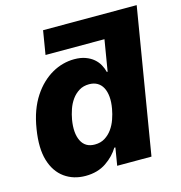

<svg xmlns="http://www.w3.org/2000/svg" viewBox="-108 -825 878 930"><g transform="rotate(-15 330.5 -359.5)"><path d="M36.6 -272.4Q44.4 -321.7 58.6 -360.6Q72.8 -399.5 93.4 -430.8Q113.6 -461.6 137.8 -484.6Q161.9 -507.5 188.4 -522.5Q214.8 -537.6 243.1 -545.1Q271.3 -552.6 299.7 -552.6Q332 -552.6 355.8 -543.9Q379.6 -535.2 396.1 -521.1Q412.6 -507.1 422.6 -489Q432.5 -470.9 437.1 -452.1H441.1L467 -608.3H171.5L191.1 -727.3H660.5L539.8 0H367.9L382.5 -88.4H377.1Q366.1 -70 350.1 -53.3Q334.2 -36.6 312.5 -21.7Q269.2 7.8 208.1 7.8Q148.1 7.8 103.7 -23.8Q58.9 -55.8 40.3 -117.5Q21.7 -179.3 36.6 -272.4ZM223 -167.3Q242.5 -127.5 290.5 -127.5Q320 -127.5 341.4 -141Q362.9 -154.5 377.8 -175.4Q392.8 -196.4 401.8 -222.3Q410.9 -248.2 415.1 -272.7Q421.2 -306.5 418.7 -333.1Q416.2 -359.7 406.2 -378.4Q396.3 -397 379.1 -407Q361.9 -416.9 338.4 -416.9Q309.3 -416.9 287.8 -403.6Q266.3 -390.3 251.4 -369.5Q236.5 -348.7 227.6 -323Q218.8 -297.2 214.5 -272.7Q203.5 -206.7 223 -167.3Z"/></g></svg>

Font: Inter P Extra Bold
Style: Italic
Weight: 800
Italic angle: 9.39999°
Designer: Rasmus Andersson
Foundry: rsms
Version: Version 3.018;git-588b23468